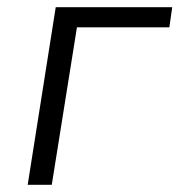

<svg xmlns="http://www.w3.org/2000/svg" viewBox="-20 -514 499 534"><path d="M57 0 135 -494H459L451 -438H194L124 0Z"/></svg>

Font: Nunito Sans 7pt SemiCondensed Light
Style: Italic
Weight: 300
Width: 4
Italic angle: -9°
Designer: Vernon Adams
Foundry: Vernon Adams
Version: Version 3.101;gftools[0.9.27]